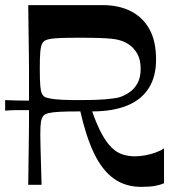

<svg xmlns="http://www.w3.org/2000/svg" viewBox="-30 -720 678 748"><path d="M80 0Q81 -71 81.5 -116.5Q82 -162 82.5 -192.5Q83 -223 83 -245.5Q83 -268 83 -291Q59 -291 36.5 -291Q14 -291 -10 -289V-330Q14 -329 37 -328.5Q60 -328 83 -328V-350Q83 -383 83 -406.5Q83 -430 83 -452.5Q83 -475 82.5 -505.5Q82 -536 81.5 -582Q81 -628 80 -700H371Q432 -700 478.5 -677Q525 -654 551.5 -607.5Q578 -561 578 -488Q578 -420 548.5 -375Q519 -330 463.5 -308Q408 -286 329 -286Q348 -232 367 -197.5Q386 -163 406 -144Q426 -125 448.5 -118Q471 -111 495 -111Q515 -111 536.5 -115Q558 -119 577 -126Q596 -133 609 -142V-6Q596 0 575 4Q554 8 520 8Q458 8 413 -24.5Q368 -57 336.5 -122.5Q305 -188 283 -286Q231 -286 202.5 -284.5Q174 -283 160 -279.5Q146 -276 140 -270Q132 -261 129.5 -245Q127 -229 127 -195Q127 -176 128 -142Q129 -108 130 -69.5Q131 -31 132 0ZM125 -452Q125 -408 127 -385.5Q129 -363 134 -354Q139 -345 147 -341Q156 -338 169.5 -335.5Q183 -333 209 -331.5Q235 -330 279 -330Q344 -330 379.5 -333Q415 -336 435 -341Q454 -347 473 -359.5Q492 -372 505 -394.5Q518 -417 518 -452Q518 -487 505.5 -509.5Q493 -532 474.5 -545Q456 -558 437 -563Q424 -567 405.5 -569Q387 -571 356.5 -572Q326 -573 279 -573Q235 -573 209 -572Q183 -571 169.5 -569Q156 -567 147 -563Q139 -559 134 -549.5Q129 -540 127 -518Q125 -496 125 -452Z"/></svg>

Font: Ojuju SemiBold
Style: Regular
Weight: 600
Designer: Chisaokwu Joboson, Mirko Velimirovic
Foundry: Udi Foundry
Version: Version 1.000